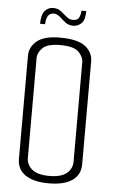

<svg xmlns="http://www.w3.org/2000/svg" viewBox="-54 -790 487 829"><g transform="rotate(5 189.5 -375.0)"><path d="M189 3Q123 3 87.5 -21.5Q52 -46 52 -90V-538Q52 -576 84 -602.5Q116 -629 189 -628Q262 -627 294 -601.5Q326 -576 326 -537V-91Q326 -46 291 -21.5Q256 3 189 3ZM189 -29Q240 -29 264 -49Q288 -69 288 -99V-529Q288 -554 267 -575Q246 -596 187 -596Q132 -596 111 -575.5Q90 -555 90 -530V-99Q90 -69 114 -49Q138 -29 189 -29ZM92 -680Q92 -719 106.5 -736Q121 -753 143 -753Q163 -753 177 -742Q191 -731 203.5 -720Q216 -709 232 -709Q253 -709 259 -723.5Q265 -738 265 -752H286Q286 -713 270.5 -698.5Q255 -684 235 -684Q215 -684 201 -695Q187 -706 174.5 -717.5Q162 -729 147 -729Q130 -729 122 -715.5Q114 -702 114 -680Z"/></g></svg>

Font: Smooch Sans Light
Style: Regular
Weight: 300
Designer: Robert E. Leuschke
Foundry: Robert E. Leuschke
Version: Version 1.010; ttfautohint (v1.8.3)